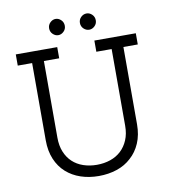

<svg xmlns="http://www.w3.org/2000/svg" viewBox="-92 -927 897 1013"><g transform="rotate(-10 356.5 -420.0)"><path d="M530 -52Q498 -22 453 -7Q408 8 356 8Q304 8 259.5 -7Q215 -22 182 -51.5Q149 -81 130.5 -125Q112 -169 112 -226V-640H35V-700H257V-640H175V-229Q175 -186 188.5 -153Q202 -120 226 -97.5Q250 -75 283.5 -63.5Q317 -52 356 -52Q395 -52 428.5 -63.5Q462 -75 486 -97.5Q510 -120 524 -153Q538 -186 538 -229V-640H456V-700H678V-640H601V-226Q601 -169 582 -125Q563 -81 530 -52ZM482 -804Q482 -786 469 -773.5Q456 -761 440 -761Q423 -761 410 -773.5Q397 -786 397 -804.5Q397 -823 410 -835.5Q423 -848 440 -848Q456 -848 469 -835.5Q482 -823 482 -804ZM316 -804Q316 -786 303 -773.5Q290 -761 274 -761Q258 -761 245 -773.5Q232 -786 232 -804.5Q232 -823 245 -835.5Q258 -848 274 -848Q290 -848 303 -835.5Q316 -823 316 -804Z"/></g></svg>

Font: Josefin Slab SemiBold
Style: Regular
Weight: 600
Designer: Santiago Orozco
Foundry: Typemade
Version: Version 2.000